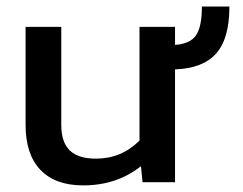

<svg xmlns="http://www.w3.org/2000/svg" viewBox="-20 -556 742 586"><path d="M233.9 9.8Q148.9 9.8 103.5 -37.4Q58.1 -84.5 58.1 -174.8V-474.1H167V-174.8Q167 -122.1 192.9 -96.9Q218.8 -71.8 272.9 -71.8Q350.6 -71.8 405.8 -127V-474.1H514.2V-418.9Q561 -422.4 578.6 -448.7Q596.2 -475.1 596.2 -536.1H680.2Q680.2 -438 639.6 -392.6Q599.1 -347.2 514.2 -344.2V0H415L410.2 -48.8Q336.4 9.8 233.9 9.8Z"/></svg>

Font: Kanit
Style: Regular
Weight: 400
Designer: Katatrad Team
Foundry: CadsonDemak
Version: Version 1.000;PS 001.000;hotconv 1.0.88;makeotf.lib2.5.64775